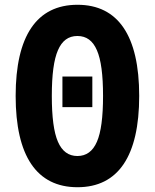

<svg xmlns="http://www.w3.org/2000/svg" viewBox="-20 -762 642 796"><path d="M301.3 14.2C470.2 14.2 557.1 -115.2 557.1 -364.3C557.1 -613.8 469.7 -742.2 301.3 -742.2C132.3 -742.2 44.9 -613.3 44.9 -364.3C44.9 -115.7 131.8 14.2 301.3 14.2ZM300.8 -115.2C264.2 -115.2 237.3 -134.8 220.2 -174.3C203.1 -213.4 194.8 -276.4 194.8 -364.3C194.8 -452.1 203.1 -514.6 220.2 -553.7C236.8 -592.3 262.7 -612.8 300.8 -612.8C338.4 -612.8 364.7 -593.3 381.8 -553.7C398.9 -514.6 407.2 -452.1 407.2 -364.3C407.2 -276.4 398.9 -213.4 381.8 -174.3C364.7 -134.8 337.9 -115.2 300.8 -115.2ZM238.8 -317.9H362.8V-444.8H238.8Z"/></svg>

Font: Hack
Style: Bold
Weight: 700
Monospace: yes
Designer: Christopher Simpkins
Foundry: Christopher Simpkins
Version: Version 2.010